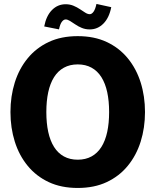

<svg xmlns="http://www.w3.org/2000/svg" viewBox="-20 -919 770 951"><path d="M365 12Q283.3 12 221.4 -17Q159.5 -46 117.2 -97.6Q74.8 -149.2 53.3 -217.4Q31.8 -285.7 31.8 -364Q31.8 -442.3 53.3 -510.6Q74.8 -578.8 117.2 -630.4Q159.5 -682 221.4 -711Q283.3 -740 365 -740Q446.7 -740 508.6 -711Q570.5 -682 612.8 -630.4Q655.2 -578.8 676.7 -510.6Q698.2 -442.3 698.2 -364Q698.2 -285.7 676.7 -217.4Q655.2 -149.2 612.8 -97.6Q570.5 -46 508.6 -17Q446.7 12 365 12ZM365 -128Q404 -128 433.4 -144.2Q462.8 -160.3 482.3 -191.2Q501.7 -222.2 511.1 -265.7Q520.5 -309.2 520.5 -364Q520.5 -418.8 511.1 -462.3Q501.7 -505.8 482.3 -536.8Q462.8 -567.7 433.4 -583.8Q404 -600 365 -600Q326 -600 296.6 -583.8Q267.2 -567.7 247.7 -536.8Q228.3 -505.8 218.9 -462.3Q209.5 -418.8 209.5 -364Q209.5 -309.2 218.9 -265.7Q228.3 -222.2 247.7 -191.2Q267.2 -160.3 296.6 -144.2Q326 -128 365 -128ZM457.8 -899.5 531 -883.5Q520.8 -830.8 492.2 -802.1Q463.5 -773.3 424.7 -773.3Q403.2 -773.3 385.3 -780.7Q367.5 -788 353.1 -798Q338.7 -808 326.6 -815.3Q314.5 -822.7 305.2 -822.7Q295.5 -822.7 286.7 -811.5Q277.8 -800.3 272.2 -773.5L199 -788Q209 -840.5 237.3 -869.2Q265.7 -898 305.2 -898Q326 -898 343.7 -890.7Q361.5 -883.3 376.3 -873.3Q391.2 -863.3 402.8 -856Q414.5 -848.7 424.7 -848.7Q434.3 -848.7 443.2 -860.7Q452 -872.7 457.8 -899.5Z"/></svg>

Font: Murecho Thin
Style: Regular
Weight: 100
Designer: Neil Summerour
Foundry: Positype
Version: Version 1.010